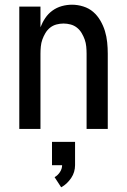

<svg xmlns="http://www.w3.org/2000/svg" viewBox="-20 -548 540 816"><path d="M62 0V-520H152V-432Q160 -453 172.5 -471.5Q185 -490 203 -503Q221 -516 242.5 -522Q264 -528 286 -528Q310 -528 334 -520.5Q358 -513 376 -497.5Q394 -482 406.5 -460.5Q419 -439 426 -416Q433 -393 435.5 -368.5Q438 -344 438 -320V0H348V-320Q348 -335 346.5 -350.5Q345 -366 340 -380Q335 -394 327 -407.5Q319 -421 307 -430.5Q295 -440 280 -444Q265 -448 250 -448Q235 -448 220 -444Q205 -440 193 -430.5Q181 -421 173 -407.5Q165 -394 160 -380Q155 -366 153.5 -350.5Q152 -335 152 -320V0ZM240 248 212 205Q226 197 235 183Q244 169 244 154H201V55H299V154Q299 168 295 182Q291 196 282.5 208.5Q274 221 263.5 231Q253 241 240 248Z"/></svg>

Font: Iosevka SS04 Medium
Style: Regular
Weight: 500
Monospace: yes
Designer: Belleve Invis
Foundry: Belleve Invis
Version: Version 19.0.0; ttfautohint (v1.8.4)